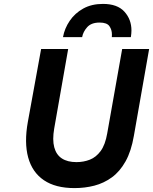

<svg xmlns="http://www.w3.org/2000/svg" viewBox="-20 -951 784 983"><path d="M361.5 12Q264 12 204.5 -28.5Q145 -69 124.2 -145Q103.5 -221 122.5 -326.5L190.5 -700H329L257.5 -293Q247.5 -235 257.8 -196.8Q268 -158.5 296.8 -139.8Q325.5 -121 371.5 -121Q408 -121 440 -133.5Q472 -146 495.5 -178Q519 -210 529 -268.5L605.5 -700H743.5L665.5 -256Q652 -177 622.8 -124.8Q593.5 -72.5 552.5 -42.8Q511.5 -13 463 -0.5Q414.5 12 361.5 12ZM302.5 -761Q310.5 -805.5 337 -844.5Q363.5 -883.5 406.2 -907.2Q449 -931 507 -931Q581 -931 617 -891.2Q653 -851.5 653 -795Q653 -787.5 652.2 -778.8Q651.5 -770 650 -761H552.5Q552.5 -764 552.8 -767.8Q553 -771.5 553 -775Q553 -798.5 540.2 -817Q527.5 -835.5 490 -835.5Q447.5 -835.5 426.5 -812Q405.5 -788.5 400.5 -761Z"/></svg>

Font: Overpass ExtraBold
Style: Italic
Weight: 800
Italic angle: -10°
Designer: Delve Withrington, Dave Bailey, Thomas Jockin
Foundry: Delve Fonts LLC
Version: Version 4.000